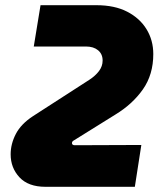

<svg xmlns="http://www.w3.org/2000/svg" viewBox="-20 -719 615 739"><path d="M155 0Q89 0 55 -36.5Q21 -73 21 -125Q21 -165 41 -203.5Q61 -242 107 -272L324 -412Q347 -427 361 -445.5Q375 -464 375 -486Q375 -511 357.5 -525.5Q340 -540 311 -540H110L136 -699H351Q421 -699 469.5 -674Q518 -649 544 -606.5Q570 -564 570 -511Q570 -432 530 -375Q490 -318 424 -278L265 -179Q261 -177 259 -174.5Q257 -172 257 -168Q257 -164 260 -162Q263 -160 268 -160L524 -161L499 0Z"/></svg>

Font: MuseoModerno Thin ExtraBold
Style: Italic
Weight: 800
Italic angle: -9°
Version: Version 1.003